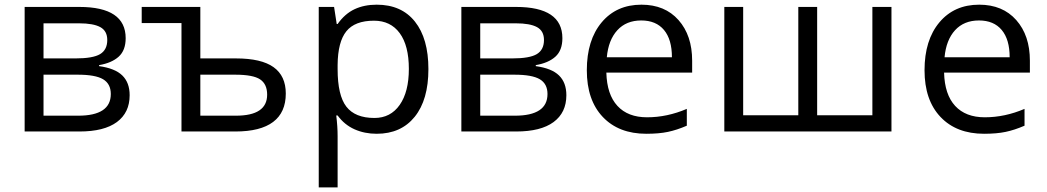

<svg xmlns="http://www.w3.org/2000/svg" viewBox="-20 -565 4498 825"><path d="M520 -400.9Q520 -348.6 490 -321.5Q460 -294.4 405.8 -285.2V-280.8Q474.1 -271.5 505.6 -240.7Q537.1 -210 537.1 -155.8Q537.1 -81.1 482.2 -40.5Q427.2 0 321.8 0H85.9V-535.2H320.8Q520 -535.2 520 -400.9ZM456.1 -161.1Q456.1 -204.6 423.1 -224.4Q390.1 -244.1 314 -244.1H167V-67.9H315.9Q456.1 -67.9 456.1 -161.1ZM440.9 -393.1Q440.9 -432.1 410.9 -448.5Q380.9 -464.8 319.8 -464.8H167V-314H304.2Q379.4 -314 410.2 -332.5Q440.9 -351.1 440.9 -393.1Z M840.8 -314H993.7Q1103 -314 1155.5 -276.4Q1208 -238.8 1208 -163.1Q1208 -82 1153.6 -41Q1099.1 0 991.7 0H759.8V-465.8H588.9V-535.2H840.8ZM1127.9 -158.2Q1127.9 -203.6 1097.7 -223.9Q1067.4 -244.1 990.7 -244.1H840.8V-67.9H993.7Q1127.9 -67.9 1127.9 -158.2Z M1598.6 9.8Q1546.4 9.8 1503.2 -9.5Q1460 -28.8 1430.7 -68.8H1424.8Q1430.7 -22 1430.7 20V240.2H1349.6V-535.2H1415.5L1426.8 -461.9H1430.7Q1461.9 -505.9 1503.4 -525.4Q1544.9 -544.9 1598.6 -544.9Q1705.1 -544.9 1762.9 -472.2Q1820.8 -399.4 1820.8 -268.1Q1820.8 -136.2 1762 -63.2Q1703.1 9.8 1598.6 9.8ZM1586.9 -476.1Q1504.9 -476.1 1468.3 -430.7Q1431.6 -385.3 1430.7 -286.1V-268.1Q1430.7 -155.3 1468.3 -106.7Q1505.9 -58.1 1588.9 -58.1Q1658.2 -58.1 1697.5 -114.3Q1736.8 -170.4 1736.8 -269Q1736.8 -369.1 1697.5 -422.6Q1658.2 -476.1 1586.9 -476.1Z M2396.5 -400.9Q2396.5 -348.6 2366.5 -321.5Q2336.4 -294.4 2282.2 -285.2V-280.8Q2350.6 -271.5 2382.1 -240.7Q2413.6 -210 2413.6 -155.8Q2413.6 -81.1 2358.6 -40.5Q2303.7 0 2198.2 0H1962.4V-535.2H2197.3Q2396.5 -535.2 2396.5 -400.9ZM2332.5 -161.1Q2332.5 -204.6 2299.6 -224.4Q2266.6 -244.1 2190.4 -244.1H2043.5V-67.9H2192.4Q2332.5 -67.9 2332.5 -161.1ZM2317.4 -393.1Q2317.4 -432.1 2287.4 -448.5Q2257.3 -464.8 2196.3 -464.8H2043.5V-314H2180.7Q2255.9 -314 2286.6 -332.5Q2317.4 -351.1 2317.4 -393.1Z M2757.3 9.8Q2638.7 9.8 2570.1 -62.5Q2501.5 -134.8 2501.5 -263.2Q2501.5 -392.6 2565.2 -468.8Q2628.9 -544.9 2736.3 -544.9Q2836.9 -544.9 2895.5 -478.8Q2954.1 -412.6 2954.1 -304.2V-252.9H2585.4Q2587.9 -158.7 2633.1 -109.9Q2678.2 -61 2760.3 -61Q2846.7 -61 2931.2 -97.2V-24.9Q2888.2 -6.3 2849.9 1.7Q2811.5 9.8 2757.3 9.8ZM2735.4 -477.1Q2670.9 -477.1 2632.6 -435.1Q2594.2 -393.1 2587.4 -318.8H2867.2Q2867.2 -395.5 2833 -436.3Q2798.8 -477.1 2735.4 -477.1Z M3491.2 -69.8H3728.5V-535.2H3810.5V0H3092.3V-535.2H3173.3V-69.8H3410.2V-535.2H3491.2Z M4208.5 9.8Q4089.8 9.8 4021.2 -62.5Q3952.6 -134.8 3952.6 -263.2Q3952.6 -392.6 4016.4 -468.8Q4080.1 -544.9 4187.5 -544.9Q4288.1 -544.9 4346.7 -478.8Q4405.3 -412.6 4405.3 -304.2V-252.9H4036.6Q4039.1 -158.7 4084.2 -109.9Q4129.4 -61 4211.4 -61Q4297.9 -61 4382.3 -97.2V-24.9Q4339.4 -6.3 4301 1.7Q4262.7 9.8 4208.5 9.8ZM4186.5 -477.1Q4122.1 -477.1 4083.7 -435.1Q4045.4 -393.1 4038.6 -318.8H4318.4Q4318.4 -395.5 4284.2 -436.3Q4250 -477.1 4186.5 -477.1Z"/></svg>

Font: WebKoruri
Style: Regular
Weight: 400
Foundry: lindwurm / mohemohe
Version: Version 1.00